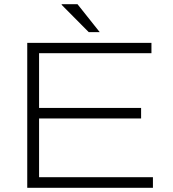

<svg xmlns="http://www.w3.org/2000/svg" viewBox="-20 -889 818 909"><path d="M109 0V-686H697V-637H165V-378H648V-328H165V-50H704V0ZM452 -737H400L272 -866V-869H347Z"/></svg>

Font: Archivo SemiExpanded Thin
Style: Regular
Weight: 250
Width: 6
Designer: Hector Gatti
Foundry: Omnibus-Type
Version: Version 2.001